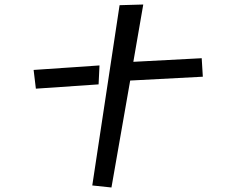

<svg xmlns="http://www.w3.org/2000/svg" viewBox="-20 -774 1040 851"><path d="M510 -751 615 -754 571 -500 874 -516 879 -434 557 -417 474 57 389 48ZM129 -464 421 -484 417 -400 139 -381Z"/></svg>

Font: Stick
Style: Regular
Weight: 400
Designer: Fontworks Inc.
Foundry: Fontworks Inc.
Version: Version 1.100